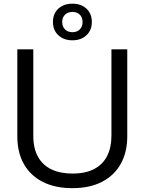

<svg xmlns="http://www.w3.org/2000/svg" viewBox="-20 -991 768 1020"><path d="M364 8.6Q273.1 8.6 207.6 -24.5Q142 -57.6 107 -119.3Q72 -181 72 -266.9V-729H156.9V-269.4Q156.9 -202.4 182.1 -157.6Q207.3 -112.9 253.9 -90.9Q300.6 -69 364.6 -69Q435 -69 480.9 -93.4Q526.9 -117.9 549.4 -163Q572 -208.1 572 -269.4V-729H656.1V-266.9Q656.1 -182.9 621.7 -120.9Q587.3 -59 522.1 -25.2Q457 8.6 364 8.6ZM364.7 -776.9Q318.7 -776.9 290 -803.8Q261.3 -830.7 261.3 -874.1Q261.3 -918.6 290 -945Q318.7 -971.4 364.7 -971.4Q410.7 -971.4 439.3 -945Q467.9 -918.6 467.9 -874.1Q467.9 -830.7 439.3 -803.8Q410.7 -776.9 364.7 -776.9ZM364.8 -820Q389.5 -820 404.1 -835Q418.7 -850 418.7 -874.1Q418.7 -898.1 404.1 -912.9Q389.4 -927.6 364.6 -927.6Q340 -927.6 325.2 -912.9Q310.4 -898.1 310.4 -874.1Q310.4 -850 325.2 -835Q340 -820 364.8 -820Z"/></svg>

Font: Mona Sans ExtraLight
Style: Regular
Weight: 200
Designer: Deni Anggara
Foundry: GitHub
Version: Version 2.000